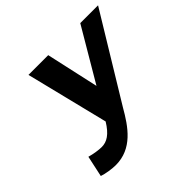

<svg xmlns="http://www.w3.org/2000/svg" viewBox="-165 -850 1038 1038"><g transform="rotate(-45 354.5 -330.5)"><path d="M181 -114C160 -114 125 -119 93 -128L67 -7C93 2 136 9 166 9C292 9 359 -89 414 -185L709 -670H573L395 -368L328 -670H177L294 -197C256 -135 221 -114 181 -114Z"/></g></svg>

Font: LT Wave Mono Bold
Style: Italic
Weight: 700
Designer: Daniel Lyons
Version: Version 2.5 (Glyphs App)